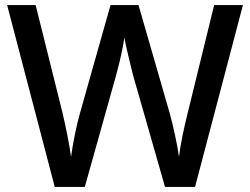

<svg xmlns="http://www.w3.org/2000/svg" viewBox="-20 -734 982 754"><path d="M934 -714 746 0H628L503 -437Q497 -461 489.5 -491.5Q482 -522 476 -548.5Q470 -575 468 -587Q467 -575 462 -548.5Q457 -522 449.5 -491Q442 -460 435 -435L313 0H195L8 -714H120L225 -293Q235 -251 244.5 -203Q254 -155 259 -118Q264 -156 274 -205.5Q284 -255 295 -293L414 -714H524L646 -291Q657 -252 667.5 -202.5Q678 -153 683 -118Q687 -154 697 -202.5Q707 -251 718 -294L821 -714Z"/></svg>

Font: Noto Kufi Arabic Medium
Style: Regular
Weight: 500
Designer: Monotype Design Team, David Williams, Khaled Hosny
Foundry: Google LLC
Version: Version 2.109; ttfautohint (v1.8.4.7-5d5b)